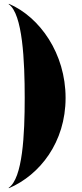

<svg xmlns="http://www.w3.org/2000/svg" viewBox="-20 -820 430 1010"><path d="M25.5 -798C99.5 -748 110 -497 110 -305C110 -113 99.5 118 25.5 168L27 170C190 100 325 -72 325 -305C325 -538 190 -730 27 -800Z"/></svg>

Font: Bodoni* 48pt Fatface
Style: Regular
Weight: 900
Version: Version 2.3